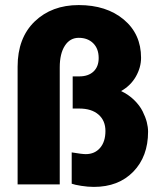

<svg xmlns="http://www.w3.org/2000/svg" viewBox="-20 -731 637 761"><path d="M49.8 0V-466.8Q49.8 -580.6 117.4 -645.8Q185.1 -710.9 292 -710.9Q401.9 -710.9 470.5 -653.6Q539.1 -596.2 539.1 -502Q539.1 -463.9 518.6 -427.7Q498 -391.6 460 -370.1Q489.7 -356 511.7 -334.5Q533.7 -313 545.2 -290Q556.6 -267.1 561.8 -247.1Q566.9 -227.1 566.9 -209Q566.9 -110.8 508.3 -50.5Q449.7 9.8 352.1 9.8Q328.6 9.8 302 5.6Q275.4 1.5 264.2 -2.9V-127Q305.2 -120.1 319.8 -120.1Q355.5 -120.1 376.7 -144.8Q397.9 -169.4 397.9 -211.9Q397.9 -252.9 370.4 -276.9Q342.8 -300.8 293.9 -300.8H268.1V-428.2H293.9Q330.1 -428.2 350.6 -447.5Q371.1 -466.8 371.1 -501Q371.1 -538.1 349.4 -559.6Q327.6 -581.1 292 -581.1Q257.3 -581.1 237.1 -549.8Q216.8 -518.6 216.8 -463.9V0Z"/></svg>

Font: LT Superior Black
Style: Regular
Weight: 900
Designer: Daniel Lyons
Foundry: LyonsType
Version: Version 2.005